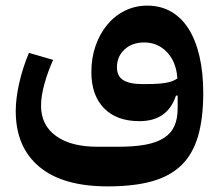

<svg xmlns="http://www.w3.org/2000/svg" viewBox="-20 -430 781 683"><path d="M363 233Q203 233 119.5 163Q36 93 36 -35Q36 -80 48.5 -135Q61 -190 83 -242L169 -217Q150 -175 138 -131.5Q126 -88 126 -54Q126 15 179 53.5Q232 92 326 92H400Q458 92 498 84.5Q538 77 563.5 60.5Q589 44 600.5 18Q612 -8 612 -45V-90H606Q576 1 476 1Q395 1 350 -45Q305 -91 305 -174Q305 -224 320 -267Q335 -310 361.5 -342Q388 -374 424.5 -392Q461 -410 504 -410Q551 -410 588 -389Q625 -368 650.5 -328Q676 -288 689.5 -230Q703 -172 703 -99Q703 -9 684.5 54.5Q666 118 625.5 157.5Q585 197 520.5 215Q456 233 363 233ZM504 -131Q545 -131 570.5 -135.5Q596 -140 611 -151Q607 -210 574 -244.5Q541 -279 493 -279Q450 -279 423 -254Q396 -229 396 -191Q396 -159 418.5 -145Q441 -131 483 -131Z"/></svg>

Font: IBM Plex Sans Arabic SmBld
Style: Regular
Weight: 600
Designer: Mike Abbink, Paul van der Laan, Pieter van Rosmalen, Wael Morcos, Khajak Apelian
Foundry: Bold Monday
Version: Version 1.005